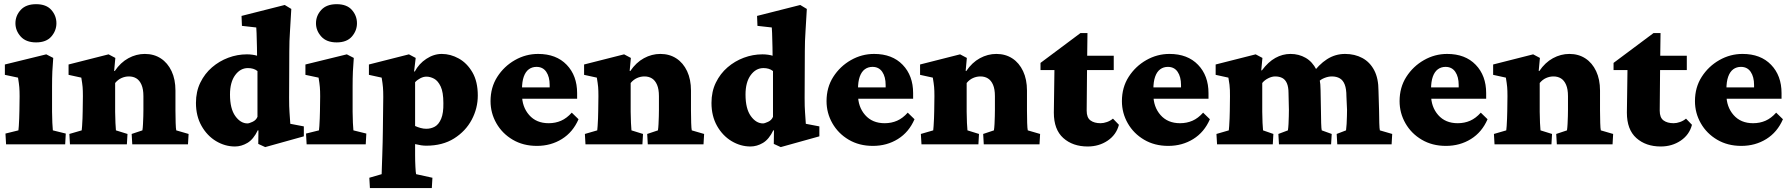

<svg xmlns="http://www.w3.org/2000/svg" viewBox="-20 -708 8790 942"><path d="M9.8 0 6.8 -52.7 70.3 -68.4Q71.3 -73.2 72.3 -89.8Q73.2 -106.4 74.2 -127Q75.2 -147.5 75.2 -163.1L76.2 -235.4Q76.2 -262.7 74.7 -280.3Q73.2 -297.9 68.4 -327.1L3.9 -340.8V-391.6L207 -441.4L241.2 -423.8Q238.3 -390.6 236.8 -357.4Q235.4 -324.2 235.4 -284.2V-159.2Q235.4 -134.8 236.8 -105.5Q238.3 -76.2 239.3 -68.4L302.7 -52.7L299.8 0ZM157.2 -500Q107.4 -500 81.5 -528.8Q55.7 -557.6 55.7 -593.8Q55.7 -630.9 81.5 -659.2Q107.4 -687.5 157.2 -687.5Q207 -687.5 231.9 -659.2Q256.8 -630.9 256.8 -593.8Q256.8 -557.6 231.9 -528.8Q207 -500 157.2 -500Z M323.2 0 320.3 -50.8 380.9 -68.4Q381.8 -73.2 382.8 -89.8Q383.8 -106.4 384.8 -127Q385.7 -147.5 385.7 -163.1L386.7 -236.3Q386.7 -264.6 385.3 -281.2Q383.8 -297.9 378.9 -327.1L316.4 -340.8V-391.6L512.7 -441.4L545.9 -423.8L540 -360.4L543 -359.4Q571.3 -401.4 609.9 -422.4Q648.4 -443.4 690.4 -443.4Q735.4 -443.4 769 -421.4Q802.7 -399.4 821.8 -358.9Q840.8 -318.4 840.8 -263.7V-165Q840.8 -133.8 841.8 -105Q842.8 -76.2 844.7 -68.4L905.3 -50.8L902.3 0H628.9L626 -50.8L678.7 -68.4Q680.7 -81.1 681.6 -99.6Q682.6 -118.2 683.1 -137.7Q683.6 -157.2 683.6 -168.9V-236.3Q683.6 -270.5 674.3 -292Q665 -313.5 649.4 -323.2Q633.8 -333 612.3 -333Q593.8 -333 576.2 -325.2Q558.6 -317.4 544.9 -300.8V-159.2Q544.9 -133.8 546.4 -105Q547.9 -76.2 548.8 -68.4L605.5 -50.8L602.5 0Z M1281.2 13.7 1247.1 -2 1248 -67.4 1245.1 -69.3Q1223.6 -24.4 1193.8 -6.8Q1164.1 10.7 1132.8 10.7Q1084 10.7 1040 -15.6Q996.1 -42 968.8 -90.3Q941.4 -138.7 941.4 -203.1Q941.4 -258.8 962.9 -302.7Q984.4 -346.7 1020 -377.4Q1055.7 -408.2 1100.1 -424.8Q1144.5 -441.4 1191.4 -441.4Q1205.1 -441.4 1218.8 -439.5Q1232.4 -437.5 1241.2 -434.6Q1241.2 -455.1 1240.7 -475.1Q1240.2 -495.1 1239.7 -512.7Q1239.3 -530.3 1238.8 -545.9Q1238.3 -561.5 1237.3 -573.2L1167 -581.1L1165 -629.9L1377 -683.6L1409.2 -664.1Q1406.2 -603.5 1402.8 -555.7Q1399.4 -507.8 1399.4 -456.1L1398.4 -227.5Q1398.4 -182.6 1400.4 -157.2Q1402.3 -131.8 1404.3 -100.6L1470.7 -87.9V-39.1ZM1194.3 -102.5Q1202.1 -102.5 1219.2 -110.4Q1236.3 -118.2 1243.2 -134.8V-359.4Q1233.4 -367.2 1221.7 -370.6Q1210 -374 1196.3 -374Q1159.2 -374 1133.8 -339.4Q1108.4 -304.7 1108.4 -244.1Q1108.4 -174.8 1134.3 -138.7Q1160.2 -102.5 1194.3 -102.5Z M1484.4 0 1481.4 -52.7 1544.9 -68.4Q1545.9 -73.2 1546.9 -89.8Q1547.9 -106.4 1548.8 -127Q1549.8 -147.5 1549.8 -163.1L1550.8 -235.4Q1550.8 -262.7 1549.3 -280.3Q1547.9 -297.9 1543 -327.1L1478.5 -340.8V-391.6L1681.6 -441.4L1715.8 -423.8Q1712.9 -390.6 1711.4 -357.4Q1710 -324.2 1710 -284.2V-159.2Q1710 -134.8 1711.4 -105.5Q1712.9 -76.2 1713.9 -68.4L1777.3 -52.7L1774.4 0ZM1631.8 -500Q1582 -500 1556.2 -528.8Q1530.3 -557.6 1530.3 -593.8Q1530.3 -630.9 1556.2 -659.2Q1582 -687.5 1631.8 -687.5Q1681.6 -687.5 1706.5 -659.2Q1731.4 -630.9 1731.4 -593.8Q1731.4 -557.6 1706.5 -528.8Q1681.6 -500 1631.8 -500Z M1794.9 214.8 1792 164.1 1852.5 146.5Q1852.5 137.7 1853.5 112.8Q1854.5 87.9 1855.5 55.2Q1856.4 22.5 1857.4 -10.7Q1858.4 -43.9 1858.4 -67.4L1860.4 -232.4Q1860.4 -260.7 1858.9 -279.3Q1857.4 -297.9 1852.5 -327.1L1790 -340.8V-391.6L1986.3 -441.4L2019.5 -423.8L2011.7 -358.4L2014.6 -356.4Q2035.2 -395.5 2071.8 -419.4Q2108.4 -443.4 2147.5 -443.4Q2190.4 -443.4 2231 -420.9Q2271.5 -398.4 2297.9 -353Q2324.2 -307.6 2324.2 -239.3Q2324.2 -176.8 2294.4 -120.6Q2264.6 -64.5 2208 -28.8Q2151.4 6.8 2071.3 6.8Q2059.6 6.8 2046.4 4.9Q2033.2 2.9 2016.6 -1V52.7Q2016.6 82 2018.1 110.4Q2019.5 138.7 2021.5 146.5L2101.6 164.1L2098.6 214.8ZM2071.3 -76.2Q2094.7 -76.2 2113.8 -86.9Q2132.8 -97.7 2144.5 -125.5Q2156.2 -153.3 2155.3 -202.1Q2155.3 -255.9 2142.1 -283.7Q2128.9 -311.5 2109.9 -321.8Q2090.8 -332 2072.3 -332Q2057.6 -332 2042.5 -324.2Q2027.3 -316.4 2016.6 -304.7V-89.8Q2029.3 -84 2043.5 -80.1Q2057.6 -76.2 2071.3 -76.2Z M2614.3 7.8Q2546.9 7.8 2495.6 -22.5Q2444.3 -52.7 2415.5 -103Q2386.7 -153.3 2386.7 -211.9Q2386.7 -279.3 2419.9 -331.1Q2453.1 -382.8 2506.3 -413.1Q2559.6 -443.4 2620.1 -443.4Q2709 -443.4 2760.3 -390.1Q2811.5 -336.9 2811.5 -251V-223.6H2528.3V-279.3H2695.3L2676.8 -249V-291Q2676.8 -331.1 2660.2 -355.5Q2643.6 -379.9 2612.3 -379.9Q2590.8 -379.9 2574.7 -368.2Q2558.6 -356.4 2549.8 -332Q2541 -307.6 2541 -269.5V-244.1Q2541 -183.6 2576.2 -143.6Q2611.3 -103.5 2671.9 -103.5Q2705.1 -103.5 2732.9 -115.7Q2760.7 -127.9 2785.2 -155.3L2818.4 -123Q2791 -59.6 2736.8 -25.9Q2682.6 7.8 2614.3 7.8Z M2852.5 0 2849.6 -50.8 2910.2 -68.4Q2911.1 -73.2 2912.1 -89.8Q2913.1 -106.4 2914.1 -127Q2915 -147.5 2915 -163.1L2916 -236.3Q2916 -264.6 2914.6 -281.2Q2913.1 -297.9 2908.2 -327.1L2845.7 -340.8V-391.6L3042 -441.4L3075.2 -423.8L3069.3 -360.4L3072.3 -359.4Q3100.6 -401.4 3139.2 -422.4Q3177.7 -443.4 3219.7 -443.4Q3264.6 -443.4 3298.3 -421.4Q3332 -399.4 3351.1 -358.9Q3370.1 -318.4 3370.1 -263.7V-165Q3370.1 -133.8 3371.1 -105Q3372.1 -76.2 3374 -68.4L3434.6 -50.8L3431.6 0H3158.2L3155.3 -50.8L3208 -68.4Q3210 -81.1 3210.9 -99.6Q3211.9 -118.2 3212.4 -137.7Q3212.9 -157.2 3212.9 -168.9V-236.3Q3212.9 -270.5 3203.6 -292Q3194.3 -313.5 3178.7 -323.2Q3163.1 -333 3141.6 -333Q3123 -333 3105.5 -325.2Q3087.9 -317.4 3074.2 -300.8V-159.2Q3074.2 -133.8 3075.7 -105Q3077.1 -76.2 3078.1 -68.4L3134.8 -50.8L3131.8 0Z M3810.5 13.7 3776.4 -2 3777.3 -67.4 3774.4 -69.3Q3752.9 -24.4 3723.1 -6.8Q3693.4 10.7 3662.1 10.7Q3613.3 10.7 3569.3 -15.6Q3525.4 -42 3498 -90.3Q3470.7 -138.7 3470.7 -203.1Q3470.7 -258.8 3492.2 -302.7Q3513.7 -346.7 3549.3 -377.4Q3585 -408.2 3629.4 -424.8Q3673.8 -441.4 3720.7 -441.4Q3734.4 -441.4 3748 -439.5Q3761.7 -437.5 3770.5 -434.6Q3770.5 -455.1 3770 -475.1Q3769.5 -495.1 3769 -512.7Q3768.6 -530.3 3768.1 -545.9Q3767.6 -561.5 3766.6 -573.2L3696.3 -581.1L3694.3 -629.9L3906.2 -683.6L3938.5 -664.1Q3935.5 -603.5 3932.1 -555.7Q3928.7 -507.8 3928.7 -456.1L3927.7 -227.5Q3927.7 -182.6 3929.7 -157.2Q3931.6 -131.8 3933.6 -100.6L4000 -87.9V-39.1ZM3723.6 -102.5Q3731.4 -102.5 3748.5 -110.4Q3765.6 -118.2 3772.5 -134.8V-359.4Q3762.7 -367.2 3751 -370.6Q3739.3 -374 3725.6 -374Q3688.5 -374 3663.1 -339.4Q3637.7 -304.7 3637.7 -244.1Q3637.7 -174.8 3663.6 -138.7Q3689.5 -102.5 3723.6 -102.5Z M4262.7 7.8Q4195.3 7.8 4144 -22.5Q4092.8 -52.7 4064 -103Q4035.2 -153.3 4035.2 -211.9Q4035.2 -279.3 4068.4 -331.1Q4101.6 -382.8 4154.8 -413.1Q4208 -443.4 4268.6 -443.4Q4357.4 -443.4 4408.7 -390.1Q4460 -336.9 4460 -251V-223.6H4176.8V-279.3H4343.8L4325.2 -249V-291Q4325.2 -331.1 4308.6 -355.5Q4292 -379.9 4260.7 -379.9Q4239.3 -379.9 4223.1 -368.2Q4207 -356.4 4198.2 -332Q4189.5 -307.6 4189.5 -269.5V-244.1Q4189.5 -183.6 4224.6 -143.6Q4259.8 -103.5 4320.3 -103.5Q4353.5 -103.5 4381.3 -115.7Q4409.2 -127.9 4433.6 -155.3L4466.8 -123Q4439.5 -59.6 4385.3 -25.9Q4331.1 7.8 4262.7 7.8Z M4501 0 4498 -50.8 4558.6 -68.4Q4559.6 -73.2 4560.5 -89.8Q4561.5 -106.4 4562.5 -127Q4563.5 -147.5 4563.5 -163.1L4564.5 -236.3Q4564.5 -264.6 4563 -281.2Q4561.5 -297.9 4556.6 -327.1L4494.1 -340.8V-391.6L4690.4 -441.4L4723.6 -423.8L4717.8 -360.4L4720.7 -359.4Q4749 -401.4 4787.6 -422.4Q4826.2 -443.4 4868.2 -443.4Q4913.1 -443.4 4946.8 -421.4Q4980.5 -399.4 4999.5 -358.9Q5018.6 -318.4 5018.6 -263.7V-165Q5018.6 -133.8 5019.5 -105Q5020.5 -76.2 5022.5 -68.4L5083 -50.8L5080.1 0H4806.6L4803.7 -50.8L4856.4 -68.4Q4858.4 -81.1 4859.4 -99.6Q4860.4 -118.2 4860.8 -137.7Q4861.3 -157.2 4861.3 -168.9V-236.3Q4861.3 -270.5 4852.1 -292Q4842.8 -313.5 4827.1 -323.2Q4811.5 -333 4790 -333Q4771.5 -333 4753.9 -325.2Q4736.3 -317.4 4722.7 -300.8V-159.2Q4722.7 -133.8 4724.1 -105Q4725.6 -76.2 4726.6 -68.4L4783.2 -50.8L4780.3 0Z M5469.7 -95.7Q5457 -46.9 5414.6 -18.1Q5372.1 10.7 5316.4 10.7Q5243.2 10.7 5196.8 -30.8Q5150.4 -72.3 5150.4 -155.3L5153.3 -364.3H5085V-399.4L5281.2 -545.9H5315.4L5313.5 -391.6L5311.5 -165Q5311.5 -130.9 5330.1 -117.2Q5348.6 -103.5 5379.9 -103.5Q5394.5 -103.5 5411.1 -109.4Q5427.7 -115.2 5440.4 -126ZM5266.6 -364.3V-434.6H5444.3V-364.3Z M5711.9 7.8Q5644.5 7.8 5593.3 -22.5Q5542 -52.7 5513.2 -103Q5484.4 -153.3 5484.4 -211.9Q5484.4 -279.3 5517.6 -331.1Q5550.8 -382.8 5604 -413.1Q5657.2 -443.4 5717.8 -443.4Q5806.6 -443.4 5857.9 -390.1Q5909.2 -336.9 5909.2 -251V-223.6H5626V-279.3H5793L5774.4 -249V-291Q5774.4 -331.1 5757.8 -355.5Q5741.2 -379.9 5710 -379.9Q5688.5 -379.9 5672.4 -368.2Q5656.2 -356.4 5647.5 -332Q5638.7 -307.6 5638.7 -269.5V-244.1Q5638.7 -183.6 5673.8 -143.6Q5709 -103.5 5769.5 -103.5Q5802.7 -103.5 5830.6 -115.7Q5858.4 -127.9 5882.8 -155.3L5916 -123Q5888.7 -59.6 5834.5 -25.9Q5780.3 7.8 5711.9 7.8Z M5951.2 0 5948.2 -50.8 6008.8 -68.4Q6009.8 -73.2 6010.7 -89.8Q6011.7 -106.4 6012.7 -127Q6013.7 -147.5 6013.7 -163.1L6014.6 -235.4Q6014.6 -252.9 6014.2 -265.6Q6013.7 -278.3 6012.2 -292.5Q6010.7 -306.6 6006.8 -327.1L5944.3 -340.8V-391.6L6140.6 -441.4L6173.8 -423.8L6168 -363.3L6170.9 -362.3Q6202.1 -404.3 6237.3 -423.8Q6272.5 -443.4 6311.5 -443.4Q6352.5 -443.4 6385.7 -424.3Q6418.9 -405.3 6439 -365.7Q6459 -326.2 6459 -265.6L6460.9 -165Q6460.9 -134.8 6461.9 -105Q6462.9 -75.2 6464.8 -68.4L6513.7 -50.8L6510.7 0H6254.9L6252 -50.8L6298.8 -68.4Q6300.8 -81.1 6301.8 -99.6Q6302.7 -118.2 6303.2 -137.7Q6303.7 -157.2 6303.7 -168.9L6301.8 -251Q6301.8 -281.2 6293.9 -299.3Q6286.1 -317.4 6271.5 -325.2Q6256.8 -333 6236.3 -333Q6219.7 -333 6201.7 -323.7Q6183.6 -314.5 6172.9 -300.8V-159.2Q6172.9 -134.8 6174.3 -105.5Q6175.8 -76.2 6176.8 -68.4L6227.5 -50.8L6224.6 0ZM6541 0 6538.1 -50.8 6584 -68.4Q6585.9 -81.1 6586.9 -100.1Q6587.9 -119.1 6588.4 -138.7Q6588.9 -158.2 6588.9 -168.9L6585.9 -235.4Q6585.9 -271.5 6577.6 -293Q6569.3 -314.5 6553.2 -323.7Q6537.1 -333 6514.6 -333Q6497.1 -333 6478.5 -325.7Q6460 -318.4 6450.2 -307.6L6414.1 -340.8Q6450.2 -391.6 6490.7 -417.5Q6531.2 -443.4 6579.1 -443.4Q6627 -443.4 6664.1 -423.3Q6701.2 -403.3 6722.2 -363.3Q6743.2 -323.2 6743.2 -262.7L6746.1 -165Q6746.1 -134.8 6747.1 -105Q6748 -75.2 6750 -68.4L6810.5 -50.8L6807.6 0Z M7074.2 7.8Q7006.8 7.8 6955.6 -22.5Q6904.3 -52.7 6875.5 -103Q6846.7 -153.3 6846.7 -211.9Q6846.7 -279.3 6879.9 -331.1Q6913.1 -382.8 6966.3 -413.1Q7019.5 -443.4 7080.1 -443.4Q7168.9 -443.4 7220.2 -390.1Q7271.5 -336.9 7271.5 -251V-223.6H6988.3V-279.3H7155.3L7136.7 -249V-291Q7136.7 -331.1 7120.1 -355.5Q7103.5 -379.9 7072.3 -379.9Q7050.8 -379.9 7034.7 -368.2Q7018.6 -356.4 7009.8 -332Q7001 -307.6 7001 -269.5V-244.1Q7001 -183.6 7036.1 -143.6Q7071.3 -103.5 7131.8 -103.5Q7165 -103.5 7192.9 -115.7Q7220.7 -127.9 7245.1 -155.3L7278.3 -123Q7251 -59.6 7196.8 -25.9Q7142.6 7.8 7074.2 7.8Z M7312.5 0 7309.6 -50.8 7370.1 -68.4Q7371.1 -73.2 7372.1 -89.8Q7373 -106.4 7374 -127Q7375 -147.5 7375 -163.1L7376 -236.3Q7376 -264.6 7374.5 -281.2Q7373 -297.9 7368.2 -327.1L7305.7 -340.8V-391.6L7502 -441.4L7535.2 -423.8L7529.3 -360.4L7532.2 -359.4Q7560.5 -401.4 7599.1 -422.4Q7637.7 -443.4 7679.7 -443.4Q7724.6 -443.4 7758.3 -421.4Q7792 -399.4 7811 -358.9Q7830.1 -318.4 7830.1 -263.7V-165Q7830.1 -133.8 7831.1 -105Q7832 -76.2 7834 -68.4L7894.5 -50.8L7891.6 0H7618.2L7615.2 -50.8L7668 -68.4Q7669.9 -81.1 7670.9 -99.6Q7671.9 -118.2 7672.4 -137.7Q7672.9 -157.2 7672.9 -168.9V-236.3Q7672.9 -270.5 7663.6 -292Q7654.3 -313.5 7638.7 -323.2Q7623 -333 7601.6 -333Q7583 -333 7565.4 -325.2Q7547.9 -317.4 7534.2 -300.8V-159.2Q7534.2 -133.8 7535.6 -105Q7537.1 -76.2 7538.1 -68.4L7594.7 -50.8L7591.8 0Z M8281.2 -95.7Q8268.6 -46.9 8226.1 -18.1Q8183.6 10.7 8127.9 10.7Q8054.7 10.7 8008.3 -30.8Q7961.9 -72.3 7961.9 -155.3L7964.8 -364.3H7896.5V-399.4L8092.8 -545.9H8127L8125 -391.6L8123 -165Q8123 -130.9 8141.6 -117.2Q8160.2 -103.5 8191.4 -103.5Q8206.1 -103.5 8222.7 -109.4Q8239.3 -115.2 8252 -126ZM8078.1 -364.3V-434.6H8255.9V-364.3Z M8523.4 7.8Q8456.1 7.8 8404.8 -22.5Q8353.5 -52.7 8324.7 -103Q8295.9 -153.3 8295.9 -211.9Q8295.9 -279.3 8329.1 -331.1Q8362.3 -382.8 8415.5 -413.1Q8468.8 -443.4 8529.3 -443.4Q8618.2 -443.4 8669.4 -390.1Q8720.7 -336.9 8720.7 -251V-223.6H8437.5V-279.3H8604.5L8585.9 -249V-291Q8585.9 -331.1 8569.3 -355.5Q8552.7 -379.9 8521.5 -379.9Q8500 -379.9 8483.9 -368.2Q8467.8 -356.4 8459 -332Q8450.2 -307.6 8450.2 -269.5V-244.1Q8450.2 -183.6 8485.4 -143.6Q8520.5 -103.5 8581.1 -103.5Q8614.3 -103.5 8642.1 -115.7Q8669.9 -127.9 8694.3 -155.3L8727.5 -123Q8700.2 -59.6 8646 -25.9Q8591.8 7.8 8523.4 7.8Z"/></svg>

Font: Crimson Pro Black
Style: Regular
Weight: 900
Designer: Jacques Le Bailly
Foundry: Baron von Fonthausen
Version: Version 1.003